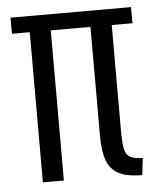

<svg xmlns="http://www.w3.org/2000/svg" viewBox="-46 -619 559 665"><g transform="rotate(-5 233.5 -286.5)"><path d="M422 5Q369 5 340 -10.5Q311 -26 299.5 -58.5Q288 -91 288 -141V-522H150V0H77V-522H15V-578H434V-522H362V-159Q362 -116 366 -93.5Q370 -71 385 -62.5Q400 -54 429 -54Z"/></g></svg>

Font: Oswald Light
Style: Regular
Weight: 300
Designer: Vernon Adams
Foundry: Vernon Adams
Version: Version 4.103;gftools[0.9.33.dev8+g029e19f]